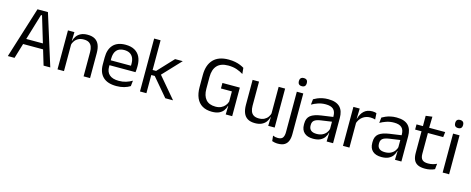

<svg xmlns="http://www.w3.org/2000/svg" viewBox="-39 -1407 5695 2322"><g transform="rotate(15 2809.0 -246.0)"><path d="M24.5 0 224.5 -639H355.5L556 0H472L296.5 -583H284L108.5 0ZM144.5 -188.5V-257.5H435.5V-188.5Z M973 0V-303.5Q973 -343 962.2 -371.5Q951.5 -400 927.2 -415.8Q903 -431.5 861 -431.5Q822.5 -431.5 794.2 -417Q766 -402.5 748.5 -377.8Q731 -353 724 -321.5L709.5 -379H727Q735 -412 755 -439.2Q775 -466.5 808.8 -482.8Q842.5 -499 891.5 -499Q949.5 -499 985.2 -477Q1021 -455 1037.5 -413.8Q1054 -372.5 1054 -312.5V0ZM646.5 0V-488H727.5L724 -371L727.5 -366.5V0Z M1384.5 11Q1273 11 1216.5 -43.5Q1160 -98 1160 -199.5V-286.5Q1160 -389.5 1212.5 -445.2Q1265 -501 1366 -501Q1434 -501 1479.5 -475.8Q1525 -450.5 1548 -404Q1571 -357.5 1571 -293V-275Q1571 -259 1569.8 -243Q1568.5 -227 1566.5 -211.5H1492Q1493 -235.5 1493.2 -257Q1493.5 -278.5 1493.5 -296.5Q1493.5 -341 1479.2 -371.8Q1465 -402.5 1436.8 -418.8Q1408.5 -435 1366 -435Q1303 -435 1271.5 -398.5Q1240 -362 1240 -294V-247.5L1240.5 -237.5V-191Q1240.5 -160.5 1249.5 -136Q1258.5 -111.5 1277.8 -93.8Q1297 -76 1326.8 -66.8Q1356.5 -57.5 1397.5 -57.5Q1445 -57.5 1486 -70Q1527 -82.5 1563 -104L1555.5 -34Q1523 -13.5 1480 -1.2Q1437 11 1384.5 11ZM1202.5 -211.5V-272.5H1549.5V-211.5Z M1996 0 1803 -227.5H1751.5V-290.5H1803L1988 -488H2084L1862.5 -252.5V-272L2093 0ZM1679 0V-662.5H1759.5V0Z M2581.5 12Q2509 12 2460 -17.2Q2411 -46.5 2386.2 -102.5Q2361.5 -158.5 2361.5 -238V-389Q2361.5 -515 2426.2 -582.8Q2491 -650.5 2616.5 -650.5Q2661.5 -650.5 2698.2 -643.2Q2735 -636 2763.5 -624.2Q2792 -612.5 2812.5 -599.5L2820 -524.5Q2785.5 -546.5 2738.8 -563Q2692 -579.5 2630.5 -579.5Q2537.5 -579.5 2491.8 -530Q2446 -480.5 2446 -387.5V-238.5Q2446 -152.5 2486.2 -105.8Q2526.5 -59 2607 -59Q2648 -59 2677.2 -73Q2706.5 -87 2725.2 -110Q2744 -133 2752.5 -160.5V-318L2766 -288.5H2615.5V-357.5H2833.5V-105L2752 -105.5Q2744 -74.5 2724.5 -47.5Q2705 -20.5 2670 -4.2Q2635 12 2581.5 12ZM2756 -132H2833.5V0H2752.5Z M3039 -488V-184.5Q3039 -146 3049.8 -117.2Q3060.5 -88.5 3085 -72.8Q3109.5 -57 3151 -57Q3190 -57 3218 -71.2Q3246 -85.5 3263.8 -110.5Q3281.5 -135.5 3288 -167L3302.5 -109.5H3285Q3277.5 -76.5 3257.5 -49.2Q3237.5 -22 3203.8 -5.8Q3170 10.5 3120.5 10.5Q3063 10.5 3027.2 -11.2Q2991.5 -33 2975 -74.8Q2958.5 -116.5 2958.5 -175.5V-488ZM3365.5 -488V0H3284.5L3288 -117L3284.5 -122V-488Z M3512 -66.5V-488H3593V-66.5ZM3552.5 -568Q3527.5 -568 3515 -581.2Q3502.5 -594.5 3502.5 -617.5V-620Q3502.5 -643.5 3515 -656.5Q3527.5 -669.5 3552.5 -669.5Q3577.5 -669.5 3589.8 -656.5Q3602 -643.5 3602 -620V-617.5Q3602 -594 3589.8 -581Q3577.5 -568 3552.5 -568ZM3452 178.5Q3431 178.5 3411.8 174.8Q3392.5 171 3379 166L3372 99Q3386 105.5 3401.2 108.8Q3416.5 112 3433.5 112Q3478.5 112 3495.2 87.8Q3512 63.5 3512 18V-136.5H3593V22Q3593 71 3579.2 106Q3565.5 141 3534.8 159.8Q3504 178.5 3452 178.5Z M4016 0 4019.5 -118.5 4016.5 -131V-286.5L4017 -315Q4017 -374.5 3986.8 -403Q3956.5 -431.5 3891 -431.5Q3838.5 -431.5 3794.8 -416.5Q3751 -401.5 3717 -381.5L3724.5 -450.5Q3743.5 -462 3769.8 -473.2Q3796 -484.5 3829.8 -492Q3863.5 -499.5 3904 -499.5Q3956.5 -499.5 3993.2 -486.8Q4030 -474 4052.8 -450Q4075.5 -426 4086 -392Q4096.5 -358 4096.5 -316V0ZM3848 10.5Q3775.5 10.5 3736.8 -24.8Q3698 -60 3698 -125.5V-140Q3698 -207.5 3739.8 -240.8Q3781.5 -274 3872.5 -287L4027 -309L4031.5 -250L3882.5 -228.5Q3826.5 -220.5 3802.5 -201.2Q3778.5 -182 3778.5 -144.5V-136.5Q3778.5 -98 3802.2 -77.5Q3826 -57 3873.5 -57Q3915.5 -57 3945.5 -71.5Q3975.5 -86 3994 -110.5Q4012.5 -135 4019 -165L4031.5 -110H4016Q4009 -78 3989.8 -50.5Q3970.5 -23 3936 -6.2Q3901.5 10.5 3848 10.5Z M4297.5 -298.5 4279 -361 4299 -362Q4315 -424 4354 -459.8Q4393 -495.5 4457.5 -495.5Q4473.5 -495.5 4486.2 -493Q4499 -490.5 4509 -487L4514 -408.5Q4501.5 -412.5 4486.2 -415Q4471 -417.5 4452.5 -417.5Q4397.5 -417.5 4356.8 -387Q4316 -356.5 4297.5 -298.5ZM4220.5 0V-488H4299.5L4295.5 -344L4301.5 -338V0Z M4871.5 0 4875 -118.5 4872 -131V-286.5L4872.5 -315Q4872.5 -374.5 4842.2 -403Q4812 -431.5 4746.5 -431.5Q4694 -431.5 4650.2 -416.5Q4606.5 -401.5 4572.5 -381.5L4580 -450.5Q4599 -462 4625.2 -473.2Q4651.5 -484.5 4685.2 -492Q4719 -499.5 4759.5 -499.5Q4812 -499.5 4848.8 -486.8Q4885.5 -474 4908.2 -450Q4931 -426 4941.5 -392Q4952 -358 4952 -316V0ZM4703.5 10.5Q4631 10.5 4592.2 -24.8Q4553.5 -60 4553.5 -125.5V-140Q4553.5 -207.5 4595.2 -240.8Q4637 -274 4728 -287L4882.5 -309L4887 -250L4738 -228.5Q4682 -220.5 4658 -201.2Q4634 -182 4634 -144.5V-136.5Q4634 -98 4657.8 -77.5Q4681.5 -57 4729 -57Q4771 -57 4801 -71.5Q4831 -86 4849.5 -110.5Q4868 -135 4874.5 -165L4887 -110H4871.5Q4864.5 -78 4845.2 -50.5Q4826 -23 4791.5 -6.2Q4757 10.5 4703.5 10.5Z M5249 10Q5192.5 10 5158 -7Q5123.5 -24 5108 -58.5Q5092.5 -93 5092.5 -144.5V-452.5H5172.5V-154Q5172.5 -106 5194.5 -83.2Q5216.5 -60.5 5268.5 -60.5Q5298 -60.5 5325.2 -67Q5352.5 -73.5 5376.5 -85.5L5369 -16Q5345.5 -4 5314 3Q5282.5 10 5249 10ZM5012.5 -416V-481H5371.5L5364 -416ZM5093 -473 5092.5 -610 5174 -620.5 5170.5 -473Z M5468.5 0V-488H5549.5V0ZM5509 -568Q5484 -568 5471.8 -581.2Q5459.5 -594.5 5459.5 -617.5V-620Q5459.5 -643.5 5471.8 -656.5Q5484 -669.5 5509 -669.5Q5534 -669.5 5546.5 -656.5Q5559 -643.5 5559 -620V-617.5Q5559 -594 5546.5 -581Q5534 -568 5509 -568Z"/></g></svg>

Font: Anek Gujarati
Style: Regular
Weight: 400
Designer: Mrunmayee Ghaisas (Gujarati), Yesha Goshar (Latin)
Foundry: Ek Type
Version: Version 1.003